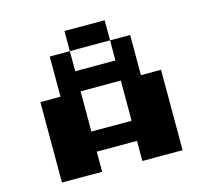

<svg xmlns="http://www.w3.org/2000/svg" viewBox="-121 -1014 1241 1153"><g transform="rotate(-15 500.0 -437.5)"><path d="M375 -875H625V-750H375ZM625 -750H750V-500H875V0H625V-125H375V0H125V-500H250V-750H375V-625H625ZM375 -500V-250H625V-500Z"/></g></svg>

Font: Dogica
Style: Bold
Weight: 700
Monospace: yes
Designer: Roberto Mocci
Version: Version 001.000